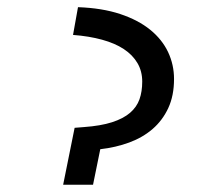

<svg xmlns="http://www.w3.org/2000/svg" viewBox="-20 -510 590 530"><path d="M256.8 -98.1 236.8 0H154.3L186 -157.2L211.4 -159.2Q258.3 -162.6 289.3 -172.6Q320.3 -182.6 338.9 -198.5Q357.4 -214.4 365 -235.8Q372.6 -257.3 372.6 -284.7Q372.6 -313.5 359.4 -335.9Q346.2 -358.4 321.8 -374.5Q297.4 -390.6 261.7 -400.4Q226.1 -410.2 181.6 -413.6L195.3 -490.2Q262.2 -487.8 312 -471.2Q361.8 -454.6 394.8 -427.7Q427.7 -400.9 444.1 -366Q460.4 -331.1 460.4 -292Q460.4 -246.1 444.6 -211.9Q428.7 -177.7 401.4 -154.1Q374 -130.4 336.9 -116.7Q299.8 -103 256.8 -98.1Z"/></svg>

Font: Code New Roman
Style: Italic
Weight: 400
Italic angle: -11°
Monospace: yes
Designer: Sam Radian
Foundry: Code New Roman
Version: Version 1.508 October 19, 2014